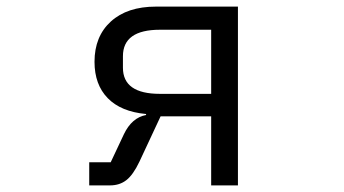

<svg xmlns="http://www.w3.org/2000/svg" viewBox="-20 -561 1040 581"><path d="M250 0V-70H315L355 -155Q379 -205 422 -213V-216Q346 -223 306 -264Q266 -305 266 -374Q266 -451 315.5 -496Q365 -541 452 -541H700V0H619V-209H466L402 -72Q383 -32 362.5 -16Q342 0 313 0ZM619 -277V-471H464Q352 -471 352 -391V-356Q352 -277 464 -277Z"/></svg>

Font: IBM Plex Sans JP
Style: Regular
Weight: 400
Designer: Mike Abbink; Paul van der Laan; Pieter van Rosmalen; Wujin Sim; Yejin Wi; Jinhee Kim; Boomi Park; Yona Kim; Kichan Ma
Foundry: Sandoll Inc.
Version: Version 1.001